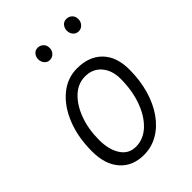

<svg xmlns="http://www.w3.org/2000/svg" viewBox="-207 -796 894 894"><g transform="rotate(-45 240.5 -349.0)"><path d="M204.5 3Q130 3 87.2 -45.8Q44.5 -94.5 44.5 -179.5Q44.5 -273 73.8 -346Q103 -419 153.8 -461Q204.5 -503 268.5 -503Q347.5 -503 392.5 -456.8Q437.5 -410.5 437.5 -327Q437.5 -255.5 420 -195.2Q402.5 -135 371 -90.5Q339.5 -46 297 -21.5Q254.5 3 204.5 3ZM105.5 -194Q105.5 -130.5 131.5 -90.5Q157.5 -50.5 204.5 -50.5Q254.5 -50.5 293.8 -87.2Q333 -124 355.5 -186.2Q378 -248.5 378 -325.5Q378 -380.5 348.5 -415.2Q319 -450 268.5 -450Q221.5 -450 184.8 -415.5Q148 -381 126.8 -323Q105.5 -265 105.5 -194ZM396 -619Q380 -619 369.5 -631Q359 -643 359 -660.5Q359 -676.5 369 -688.8Q379 -701 396 -701Q412.5 -701 424 -690Q435.5 -679 435.5 -660.5Q435.5 -643.5 424.2 -631.2Q413 -619 396 -619ZM206.5 -619.5Q191 -619.5 180.8 -631.5Q170.5 -643.5 170.5 -660.5Q170.5 -676.5 180.5 -688.5Q190.5 -700.5 206.5 -700.5Q223 -700.5 234.5 -689.5Q246 -678.5 246 -660.5Q246 -643.5 235 -631.5Q224 -619.5 206.5 -619.5Z"/></g></svg>

Font: Edu VIC WA NT Hand
Style: Regular
Weight: 400
Designer: Tina and Corey Anderson, Eben Sorkin, Mirko Velimirovic
Foundry: Google for Education
Version: Version 1.000